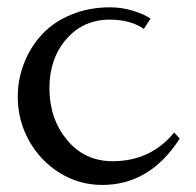

<svg xmlns="http://www.w3.org/2000/svg" viewBox="-20 -511 543 533"><path d="M397.9 -459.5 379.4 -430.7Q342.3 -456.5 284.7 -456.5Q211.4 -456.5 164.3 -402.6Q117.2 -348.6 117.2 -266.1Q117.2 -181.6 166 -122.6Q214.8 -63.5 292.5 -63.5Q398.4 -63.5 463.4 -143.1L479 -126.5Q396.5 2.4 263.7 2.4Q199.7 2.4 145.5 -31.2Q91.3 -64.9 60.3 -121.1Q29.3 -177.2 29.3 -241.7Q29.3 -291.5 47.1 -336.4Q64.9 -381.3 96.9 -415.8Q128.9 -450.2 178 -470.5Q227.1 -490.7 285.6 -490.7Q317.9 -490.7 348.4 -481.4Q378.9 -472.2 397.9 -459.5Z"/></svg>

Font: Flanker
Style: Regular
Weight: 400
Designer: Flanker
Foundry: Flanker
Version: Version 2.027